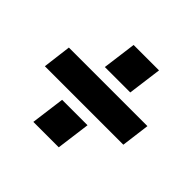

<svg xmlns="http://www.w3.org/2000/svg" viewBox="-146 -836 892 892"><g transform="rotate(45 300.0 -390.0)"><path d="M34.2 -319.8 51.8 -460H567.9L549.8 -319.8ZM422.9 -681.2 400.9 -514.2H233.9L255.9 -681.2ZM179.2 -99.1 201.2 -266.1H368.2L346.2 -99.1Z"/></g></svg>

Font: Cooper Hewitt
Style: Bold Italic
Weight: 712
Designer: Village Type and Design LLC
Foundry: Cooper Hewitt Smithsonian Design Museum
Version: 1.000